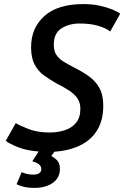

<svg xmlns="http://www.w3.org/2000/svg" viewBox="-20 -729 608 939"><path d="M148 190Q119 190 98 185Q77 180 61 172L86 113Q97 118 111 121.5Q125 125 142 125Q163 125 172.5 117.5Q182 110 182 99Q182 84 171 75Q160 66 138 60Q145 49 153 36.5Q161 24 169 12Q107 7 66 -10Q25 -27 8 -40L57 -127Q78 -114 121 -97.5Q164 -81 224 -81Q262 -81 296.5 -92Q331 -103 352 -128.5Q373 -154 373 -197Q373 -228 358 -249Q343 -270 317 -287Q291 -304 258 -320Q225 -339 196 -359.5Q167 -380 149.5 -413Q132 -446 132 -498Q132 -592 197 -650.5Q262 -709 387 -709Q432 -709 468 -701Q504 -693 529.5 -682.5Q555 -672 568 -662L519 -575Q499 -591 461 -602.5Q423 -614 370 -614Q317 -614 280 -590Q243 -566 243 -510Q243 -480 255.5 -461Q268 -442 289.5 -428.5Q311 -415 340 -400Q381 -380 414 -356.5Q447 -333 466 -299Q485 -265 485 -212Q485 -142 456 -93.5Q427 -45 373 -18.5Q319 8 246 13L231 34Q253 46 263 60Q273 74 273 97Q273 141 238 165.5Q203 190 148 190Z"/></svg>

Font: Ubuntu Sans Mono Medium
Style: Italic
Weight: 500
Italic angle: -13.5°
Monospace: yes
Designer: Dalton Maag Ltd
Foundry: Dalton Maag Ltd
Version: Version 1.006